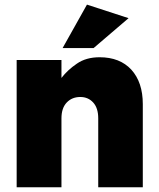

<svg xmlns="http://www.w3.org/2000/svg" viewBox="-20 -796 674 816"><path d="M246.1 -591.8Q279.3 -591.8 377.9 -591.8Q415 -624 526.4 -718.8Q482.4 -733.4 349.6 -776.4Q324.2 -730.5 246.1 -591.8ZM50.8 0Q98.6 0 241.2 0Q241.2 -73.2 241.2 -293Q241.2 -336.9 263.7 -360.4Q286.1 -383.8 321.3 -383.8Q354.5 -383.8 376 -360.4Q397.5 -336.9 397.5 -293Q397.5 -195.3 397.5 0Q444.3 0 586.9 0Q586.9 -88.9 586.9 -353.5Q586.9 -446.3 538.1 -500Q489.3 -552.7 403.3 -552.7Q345.7 -552.7 306.6 -525.4Q267.6 -499 241.2 -464.8Q241.2 -490.2 241.2 -541Q193.4 -541 50.8 -541Q50.8 -506.8 50.8 -405.3Q50.8 -303.7 50.8 0Z"/></svg>

Font: Big-Shock
Style: Black
Weight: 400